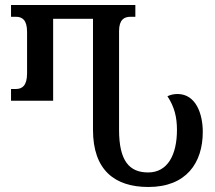

<svg xmlns="http://www.w3.org/2000/svg" viewBox="-20 -734 858 766"><path d="M572 12C723 12 789 -84 789 -208C789 -279 762 -359 688 -359C674 -359 660 -356 648 -350C676 -308 686 -266 686 -216C686 -118 650 -46 571 -46C496 -46 455 -92 455 -216V-610C455 -656 476 -667 500 -667H520V-714H24V-667H44C68 -667 88 -655 88 -607V-441C88 -392 68 -379 44 -379H24V-332H192V-659H351V-216C351 -56 437 12 572 12Z"/></svg>

Font: Noto Serif Georgian ExtraCondensed Medium
Style: Regular
Weight: 500
Width: 2
Designer: Monotype Design Team, Akaki Razmadze
Foundry: Google LLC
Version: Version 2.003